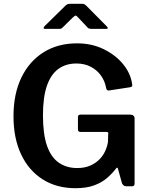

<svg xmlns="http://www.w3.org/2000/svg" viewBox="-20 -980 787 1010"><path d="M377 10Q278 10 204.5 -36.5Q131 -83 91 -168Q51 -253 51 -368Q51 -487 93 -573Q135 -659 210 -705.5Q285 -752 385 -752Q462 -752 524 -722Q586 -692 625.5 -645Q665 -598 674 -544Q677 -531 675 -527Q673 -523 664 -521L553 -504Q545 -504 542.5 -507Q540 -510 538 -518Q532 -553 511.5 -582Q491 -611 458 -628.5Q425 -646 382 -646Q326 -646 286.5 -617Q247 -588 226.5 -528Q206 -468 206 -374Q206 -275 227 -214Q248 -153 289 -124.5Q330 -96 386 -96Q424 -96 452.5 -108Q481 -120 501 -139.5Q521 -159 532.5 -183.5Q544 -208 548 -233L549 -273Q553 -286 540 -286H404Q397 -286 393.5 -289Q390 -292 390 -301V-365Q390 -377 404 -377H664Q676 -377 682 -371.5Q688 -366 688 -357V-14Q688 -7 684.5 -3.5Q681 0 675 0H646Q638 0 632.5 -3Q627 -6 622 -15L600 -94Q598 -98 595.5 -98Q593 -98 590 -93Q571 -68 543.5 -44Q516 -20 475.5 -5Q435 10 377 10ZM440 -836 391 -888Q382 -898 378 -898Q374 -898 363 -888L310 -836Q304 -830 300.5 -829Q297 -828 289 -828H217Q210 -828 209.5 -832.5Q209 -837 215 -843L321 -947Q327 -954 333.5 -957Q340 -960 351 -960H412Q421 -960 426 -956.5Q431 -953 435 -949L540 -843Q555 -828 538 -828H461Q455 -828 449.5 -829.5Q444 -831 440 -836Z"/></svg>

Font: Libre Franklin Thin SemiBold
Style: Regular
Weight: 600
Version: Version 3.000